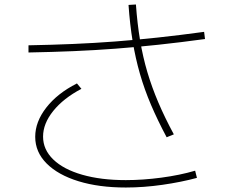

<svg xmlns="http://www.w3.org/2000/svg" viewBox="-20 -811 1040 856"><path d="M541 25Q421 25 330 -3Q239 -31 188 -82Q137 -133 137 -201Q137 -268 186.5 -331.5Q236 -395 323 -439L343 -415Q263 -373 217.5 -316.5Q172 -260 172 -202Q172 -144 217.5 -100Q263 -56 346.5 -32Q430 -8 541 -8Q617 -8 699.5 -19Q782 -30 850 -50L858 -18Q788 1 704 13Q620 25 541 25ZM723 -199Q683 -274 653.5 -343Q624 -412 604 -481.5Q584 -551 571.5 -626.5Q559 -702 553 -789L586 -791Q592 -706 604.5 -631.5Q617 -557 637 -489.5Q657 -422 686 -354Q715 -286 755 -212ZM107 -609Q212 -611 306.5 -615Q401 -619 493 -626Q585 -633 682.5 -643.5Q780 -654 890 -669L894 -637Q784 -622 686 -611.5Q588 -601 495.5 -594Q403 -587 308 -583Q213 -579 107 -577Z"/></svg>

Font: M PLUS 2 Thin ExtraLight
Style: Regular
Weight: 250
Version: Version 1.001